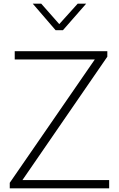

<svg xmlns="http://www.w3.org/2000/svg" viewBox="-20 -1023 646 1043"><path d="M33 -30 495 -700H60V-745H563V-715L102 -45H573V0H33ZM158 -1003H204L302 -892L402 -1003H448L322 -859H282Z"/></svg>

Font: Eudoxus Sans ExtraLight
Style: Regular
Weight: 200
Designer: Stijn de Vries
Foundry: tokotype
Version: Version 2.005